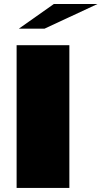

<svg xmlns="http://www.w3.org/2000/svg" viewBox="-20 -922 498 942"><path d="M244.1 -902.3H458L198.2 -781.2H72.3ZM61.5 0V-700.2H320.3V0Z"/></svg>

Font: Polsku
Style: Regular
Weight: 400
Designer: Sebastien Sanfilippo
Version: Version 1.1